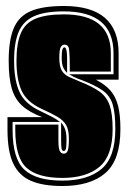

<svg xmlns="http://www.w3.org/2000/svg" viewBox="-20 -614 427 641"><path d="M188 7Q124 7 84 -10Q44 -27 24.5 -67.5Q5 -108 5 -181V-223H121Q78 -239 53.5 -261.5Q29 -284 19 -319.5Q9 -355 9 -411Q9 -480 26 -520Q43 -560 83 -577Q123 -594 193 -594Q376 -594 376 -436V-348H300Q331 -332 348.5 -312Q366 -292 374 -261.5Q382 -231 382 -183Q382 -80 332 -36.5Q282 7 188 7ZM188 -11Q273 -11 319 -50Q365 -89 365 -183Q365 -237 356 -266Q347 -295 322 -312.5Q297 -330 249 -348Q233 -354 225 -358Q217 -362 211 -366H359V-436Q359 -576 193 -576Q130 -576 94 -560Q58 -544 42.5 -508Q27 -472 27 -411Q27 -347 45 -307Q63 -267 115 -243Q138 -232 153.5 -224Q169 -216 180 -207H22V-181Q22 -84 61.5 -47.5Q101 -11 188 -11ZM188 -20Q106 -20 68.5 -54Q31 -88 31 -181V-198H175V-145Q175 -119 179.5 -110Q184 -101 193 -101Q203 -101 206.5 -112Q210 -123 210 -151Q210 -181 200.5 -197Q191 -213 171 -224.5Q151 -236 118 -251Q69 -274 52 -311.5Q35 -349 35 -411Q35 -469 49.5 -503Q64 -537 98.5 -551.5Q133 -566 193 -566Q350 -566 350 -436V-375H213V-390Q213 -409 212.5 -422.5Q212 -436 211 -446Q210 -465 195 -465Q188 -465 183 -457Q178 -449 178 -421Q178 -392 186.5 -378Q195 -364 211 -357Q227 -350 248 -341Q289 -325 312.5 -308Q336 -291 346 -262.5Q356 -234 356 -183Q356 -94 312 -57Q268 -20 188 -20ZM204 -371Q196 -378 191 -389Q186 -400 186 -421Q186 -442 188.5 -449Q191 -456 195 -456Q201 -456 203 -439Q204 -431 204 -418.5Q204 -406 204 -390ZM193 -110Q187 -110 185.5 -118Q184 -126 184 -148V-205Q193 -195 197.5 -182Q202 -169 202 -148Q202 -125 200 -117.5Q198 -110 193 -110Z"/></svg>

Font: Alumni Sans Collegiate One SC
Style: Regular
Weight: 400
Designer: Robert E. Leuschke
Foundry: Robert E. Leuschke
Version: Version 1.100